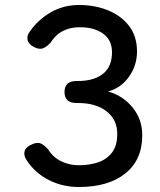

<svg xmlns="http://www.w3.org/2000/svg" viewBox="-20 -735 639 768"><path d="M296 13Q229 13 174 -15.5Q119 -44 86 -95Q73 -115 79 -132Q85 -149 111 -159Q131 -167 144.5 -160.5Q158 -154 173 -137Q192 -106 224.5 -90Q257 -74 296 -74Q336 -74 370.5 -85Q405 -96 427 -123.5Q449 -151 449 -200Q449 -256 406.5 -289.5Q364 -323 292 -323H286Q238 -323 238 -367Q238 -411 286 -411H292Q355 -411 391.5 -439.5Q428 -468 428 -526Q428 -576 391 -601.5Q354 -627 296 -626Q261 -626 231.5 -611Q202 -596 182 -564Q167 -548 152.5 -542Q138 -536 118 -546Q95 -557 90.5 -574.5Q86 -592 100 -610Q134 -658 184.5 -686.5Q235 -715 296 -715Q360 -715 412.5 -693.5Q465 -672 496.5 -631Q528 -590 528 -529Q528 -473 496 -428Q464 -383 412 -369Q471 -353 510 -305.5Q549 -258 549 -194Q549 -95 481 -41Q413 13 296 13Z"/></svg>

Font: Zen Maru Gothic Medium
Style: Regular
Weight: 500
Designer: Yoshimichi Ohira
Foundry: Positype
Version: Version 1.001